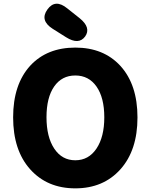

<svg xmlns="http://www.w3.org/2000/svg" viewBox="-20 -1019 826 1053"><path d="M146 -659Q238 -758 393 -758Q548 -758 640 -658Q734 -555 734 -375Q734 -195 640.5 -90.5Q547 14 393 14Q239 14 145.5 -90.5Q52 -195 52 -375.5Q52 -556 146 -659ZM277.5 -204Q320 -140 393 -140Q466 -140 509 -204Q552 -268 552 -375.5Q552 -483 509.5 -544Q467 -605 393 -605Q319 -605 277 -544.5Q235 -484 235 -376Q235 -268 277.5 -204ZM447 -819Q412 -771 342 -815L269 -861Q197 -907 240 -967Q283 -1027 349 -973L417 -919Q481 -867 447 -819Z"/></svg>

Font: Resource Han Rounded JP Heavy
Style: Regular
Weight: 900
Designer: Cyano Hao (round all glyphs); Ryoko NISHIZUKA 西塚涼子 (kana, bopomofo & ideographs); Paul D. Hunt (Latin, Greek & Cyrillic)
Foundry: Cyano Hao
Version: 0.990